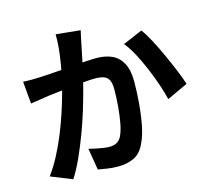

<svg xmlns="http://www.w3.org/2000/svg" viewBox="-118 -944 1235 1130"><g transform="rotate(-15 500.0 -379.5)"><path d="M462 -790Q457 -771 452.5 -748.5Q448 -726 444 -707Q440 -685 434 -657.5Q428 -630 422.5 -602.5Q417 -575 411 -549Q401 -506 386 -449Q371 -392 351 -326.5Q331 -261 306 -195Q281 -129 253 -66.5Q225 -4 193 46L63 -6Q98 -53 128.5 -111.5Q159 -170 184 -232Q209 -294 228.5 -354Q248 -414 262 -466Q276 -518 284 -555Q298 -623 306 -686Q314 -749 313 -805ZM806 -696Q830 -664 855.5 -615.5Q881 -567 905.5 -513Q930 -459 950.5 -409Q971 -359 982 -324L855 -265Q845 -307 827.5 -358.5Q810 -410 787.5 -463.5Q765 -517 739.5 -565Q714 -613 687 -645ZM56 -585Q83 -583 109 -583.5Q135 -584 163 -585Q187 -586 222.5 -588.5Q258 -591 297.5 -594Q337 -597 377 -600.5Q417 -604 451 -606Q485 -608 507 -608Q560 -608 600.5 -590.5Q641 -573 664.5 -531Q688 -489 688 -417Q688 -358 682.5 -289Q677 -220 665 -157Q653 -94 631 -50Q607 2 565.5 22Q524 42 467 42Q438 42 405.5 37.5Q373 33 347 28L325 -104Q345 -99 368.5 -94Q392 -89 413.5 -86Q435 -83 448 -83Q473 -83 492 -92.5Q511 -102 523 -126Q537 -155 545.5 -201Q554 -247 558.5 -300.5Q563 -354 563 -403Q563 -443 552 -462Q541 -481 519.5 -487.5Q498 -494 466 -494Q444 -494 404.5 -490.5Q365 -487 321 -482.5Q277 -478 238.5 -473Q200 -468 179 -466Q158 -462 124.5 -457.5Q91 -453 68 -449Z"/></g></svg>

Font: Noto Sans KR
Style: Bold
Weight: 700
Designer: Ryoko NISHIZUKA  (kana, bopomofo & ideographs); Paul D. Hunt (Latin, Greek & Cyrillic); Sandoll Communications , Soo-you
Foundry: Adobe
Version: Version 2.004-H2;hotconv 1.0.118;makeotfexe 2.5.65603